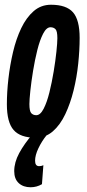

<svg xmlns="http://www.w3.org/2000/svg" viewBox="-20 -571 367 810"><path d="M130 10Q66 10 37.5 -22.5Q9 -55 9 -131Q9 -182 15.5 -239Q22 -296 35 -351.5Q48 -407 69.5 -452Q91 -497 122 -524Q153 -551 195 -551Q260 -551 288 -519Q316 -487 316 -411Q316 -360 310 -302.5Q304 -245 290.5 -190Q277 -135 255.5 -89.5Q234 -44 203 -17Q172 10 130 10ZM133 -85Q150 -85 164 -112Q178 -139 188.5 -181.5Q199 -224 206.5 -269.5Q214 -315 218 -353Q222 -391 222 -410Q222 -440 214 -448Q206 -456 193 -456Q176 -456 162 -429Q148 -402 137.5 -360Q127 -318 119.5 -272Q112 -226 108 -188Q104 -150 104 -132Q104 -102 112 -93.5Q120 -85 133 -85ZM119 -7 177 -1Q156 25 142 54.5Q128 84 128 107Q128 130 145 130Q155 130 163 126L157 206Q135 219 109 219Q78 219 59 201.5Q40 184 40 151Q40 114 61 75Q82 36 119 -7Z"/></svg>

Font: Georama ExtraCondensed SemiBold
Style: Italic
Weight: 600
Width: 2
Italic angle: -9°
Designer: Jean-Baptiste Levee
Foundry: Production Type
Version: Version 1.000